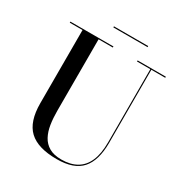

<svg xmlns="http://www.w3.org/2000/svg" viewBox="-198 -1005 1107 1166"><g transform="rotate(30 356.0 -422.0)"><path d="M690 -750V-742.5H592.5V-230Q592.5 -106.5 539 -45.8Q485.5 15 365.5 15Q233 15 171.5 -42.8Q110 -100.5 110 -230V-742.5H20.5V-750H322.5V-742.5H222.5V-240Q222.5 -190.5 229.2 -146.5Q236 -102.5 254 -69Q272 -35.5 305.2 -16.2Q338.5 3 391 3Q454 3 497.2 -21.8Q540.5 -46.5 563 -98Q585.5 -149.5 585.5 -230V-742.5H492V-750ZM264 -850V-857.5H504V-850Z"/></g></svg>

Font: BodoniModa_28ptMedium
Style: Regular
Weight: 500
Designer: Owen Earl
Foundry: indestructible type
Version: Version 2.004